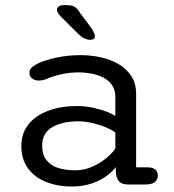

<svg xmlns="http://www.w3.org/2000/svg" viewBox="-20 -696 659 726"><path d="M466.7 1.7Q442 1.7 431.6 -8.7Q421.2 -19.2 418.8 -37.7L417.2 -64.2Q408.3 -50.2 385.9 -32.9Q363.5 -15.7 329.7 -3.3Q295.8 9.2 251.8 9.2Q197.2 9.2 153.9 -8.2Q110.7 -25.5 85.7 -59.6Q60.7 -93.7 60.7 -143.8Q60.7 -192.3 87.9 -226Q115.2 -259.7 162.7 -277.3Q210.2 -295 270.8 -295Q302.7 -295 332.3 -288.5Q362 -282 384.3 -273.2Q406.7 -264.3 416.2 -257.5V-329Q416.2 -355.8 403.7 -373.9Q391.2 -392 370.7 -402.7Q350.2 -413.3 325.4 -417.8Q300.7 -422.3 276 -422.3Q243.3 -422.3 210.4 -414.7Q177.5 -407 155.2 -397.2Q147.5 -393.8 140.3 -392.6Q133.2 -391.3 127.8 -391.3Q112 -391.3 101.7 -399.2Q91.3 -407.2 91.3 -421.2Q91.3 -434 101.3 -442.2Q111.3 -450.5 125.8 -457.2Q152 -469.2 194.2 -478.3Q236.5 -487.5 286.2 -487.5Q323.8 -487.5 360.8 -479.3Q397.7 -471.2 428 -453.8Q458.3 -436.3 476.5 -408.4Q494.7 -380.5 494.7 -341V-63.2H538.3Q557.3 -63.2 567.1 -55Q576.8 -46.8 576.8 -31.7Q576.8 -17 565.8 -7.7Q554.7 1.7 527.3 1.7ZM416.2 -194.3Q405.8 -203.5 382.7 -213.5Q359.5 -223.5 331.2 -230.3Q303 -237.2 276.8 -237.2Q215.3 -237.2 177.4 -215.1Q139.5 -193 139.5 -145.5Q139.5 -111.3 155.5 -90.7Q171.5 -70 199.6 -61Q227.7 -52 263.5 -52Q299.7 -52 331 -66.5Q362.3 -81 384.8 -100.5Q407.3 -120 416.2 -135.2ZM321.3 -545.3Q311.5 -545.3 300.4 -550.2Q289.3 -555.2 276 -567.5L209.7 -633.7Q195.5 -647.7 195.5 -658.7Q195.5 -666.8 202.2 -671.7Q209 -676.5 219.3 -676.5H230.5Q250.5 -676.5 261.3 -670.7Q272.2 -664.8 283.2 -646.3L324.2 -591.5Q338.7 -569.8 338.7 -559.7Q338.7 -551.5 333 -548.4Q327.3 -545.3 321.3 -545.3Z"/></svg>

Font: Sono ExtraLight
Style: Regular
Weight: 200
Designer: Tyler Finck
Foundry: Tyler Finck
Version: Version 2.112